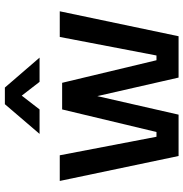

<svg xmlns="http://www.w3.org/2000/svg" viewBox="-2 -770 771 808"><g transform="rotate(-90 384.0 -365.5)"><path d="M27 -500H135L213 -93H233L328 -490H440L535 -93H555L633 -500H741L636 0H462L384 -342L306 0H132ZM350 -731H420L546 -585H444L386 -660L328 -585H225Z"/></g></svg>

Font: Cairo SemiBold
Style: Regular
Weight: 600
Designer: Mohamed Gaber, Accademia di Belle Arti di Urbino and others
Foundry: Kief Type Foundry, Accademia di Belle Arti di Urbino and others
Version: Version 3.011